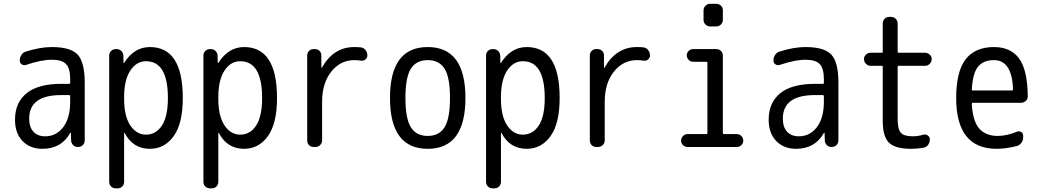

<svg xmlns="http://www.w3.org/2000/svg" viewBox="-20 -780 5540 1019"><path d="M304.7 -275.4Q134.8 -275.4 134.8 -150.4Q134.8 -105.5 157.2 -81.1Q179.7 -56.6 219.7 -56.6Q278.3 -56.6 315.4 -105Q352.5 -153.3 352.5 -240.2V-269.5Q352.5 -274.4 347.7 -275.4ZM205.1 9.8Q139.6 9.8 99.6 -31.7Q59.6 -73.2 59.6 -144.5Q59.6 -235.4 121.1 -285.2Q182.6 -335 304.7 -335H347.7Q352.5 -335 352.5 -339.8V-360.4Q352.5 -417 330.6 -439.9Q308.6 -462.9 254.9 -462.9Q199.2 -462.9 118.2 -435.5Q106.4 -431.6 95.7 -438.5Q85 -445.3 85 -458V-460Q85 -475.6 94.2 -489.3Q103.5 -502.9 119.1 -506.8Q193.4 -530.3 254.9 -530.3Q354.5 -530.3 392.1 -490.2Q429.7 -450.2 429.7 -339.8V-35.2Q429.7 -20.5 419.9 -10.3Q410.2 0 394.5 0H392.6Q377.9 0 368.2 -9.8Q358.4 -19.5 357.4 -35.2L356.4 -74.2Q356.4 -75.2 355.5 -75.2Q353.5 -75.2 352.5 -74.2Q305.7 9.8 205.1 9.8Z M638.7 -264.6V-254.9Q638.7 -164.1 671.4 -114.7Q704.1 -65.4 754.9 -65.4Q807.6 -65.4 839.4 -113.8Q871.1 -162.1 871.1 -259.8Q871.1 -455.1 754.9 -455.1Q704.1 -455.1 671.4 -405.3Q638.7 -355.5 638.7 -264.6ZM594.7 219.7Q580.1 219.7 569.8 210Q559.6 200.2 559.6 184.6V-485.4Q559.6 -500 569.8 -509.8Q580.1 -519.5 594.7 -519.5H598.6Q613.3 -519.5 623.5 -509.8Q633.8 -500 634.8 -485.4L635.7 -446.3Q635.7 -445.3 636.7 -445.3Q638.7 -445.3 638.7 -446.3Q692.4 -530.3 775.4 -530.3Q950.2 -530.3 950.2 -259.8Q950.2 -125 901.9 -57.6Q853.5 9.8 775.4 9.8Q685.5 9.8 641.6 -74.2Q641.6 -75.2 639.6 -75.2Q638.7 -75.2 638.7 -74.2V184.6Q638.7 199.2 628.9 209.5Q619.1 219.7 603.5 219.7Z M1138.7 -264.6V-254.9Q1138.7 -164.1 1171.4 -114.7Q1204.1 -65.4 1254.9 -65.4Q1307.6 -65.4 1339.4 -113.8Q1371.1 -162.1 1371.1 -259.8Q1371.1 -455.1 1254.9 -455.1Q1204.1 -455.1 1171.4 -405.3Q1138.7 -355.5 1138.7 -264.6ZM1094.7 219.7Q1080.1 219.7 1069.8 210Q1059.6 200.2 1059.6 184.6V-485.4Q1059.6 -500 1069.8 -509.8Q1080.1 -519.5 1094.7 -519.5H1098.6Q1113.3 -519.5 1123.5 -509.8Q1133.8 -500 1134.8 -485.4L1135.7 -446.3Q1135.7 -445.3 1136.7 -445.3Q1138.7 -445.3 1138.7 -446.3Q1192.4 -530.3 1275.4 -530.3Q1450.2 -530.3 1450.2 -259.8Q1450.2 -125 1401.9 -57.6Q1353.5 9.8 1275.4 9.8Q1185.5 9.8 1141.6 -74.2Q1141.6 -75.2 1139.6 -75.2Q1138.7 -75.2 1138.7 -74.2V184.6Q1138.7 199.2 1128.9 209.5Q1119.1 219.7 1103.5 219.7Z M1644.5 0Q1629.9 0 1620.1 -9.8Q1610.4 -19.5 1610.4 -35.2V-485.4Q1610.4 -500 1620.1 -509.8Q1629.9 -519.5 1644.5 -519.5H1651.4Q1666 -519.5 1675.8 -509.8Q1685.5 -500 1685.5 -485.4V-420.9Q1685.5 -419.9 1687 -419.9Q1688.5 -419.9 1688.5 -420.9Q1750 -530.3 1860.4 -530.3Q1884.8 -530.3 1896.5 -528.3Q1911.1 -526.4 1920.4 -513.7Q1929.7 -501 1929.7 -485.4Q1929.7 -472.7 1919.4 -464.4Q1909.2 -456.1 1896.5 -458Q1878.9 -460.9 1860.4 -460.9Q1787.1 -460.9 1738.3 -399.9Q1689.5 -338.9 1689.5 -240.2V-35.2Q1689.5 -20.5 1679.2 -10.3Q1668.9 0 1654.3 0Z M2339.4 -415.5Q2310.5 -460.9 2250 -460.9Q2189.5 -460.9 2160.6 -415.5Q2131.8 -370.1 2131.8 -260.3Q2131.8 -150.4 2160.6 -104.5Q2189.5 -58.6 2250 -58.6Q2310.5 -58.6 2339.4 -104.5Q2368.2 -150.4 2368.2 -260.3Q2368.2 -370.1 2339.4 -415.5ZM2450.2 -260.3Q2450.2 9.8 2250 9.8Q2049.8 9.8 2049.8 -260.3Q2049.8 -530.3 2250 -530.3Q2450.2 -530.3 2450.2 -260.3Z M2638.7 -264.6V-254.9Q2638.7 -164.1 2671.4 -114.7Q2704.1 -65.4 2754.9 -65.4Q2807.6 -65.4 2839.4 -113.8Q2871.1 -162.1 2871.1 -259.8Q2871.1 -455.1 2754.9 -455.1Q2704.1 -455.1 2671.4 -405.3Q2638.7 -355.5 2638.7 -264.6ZM2594.7 219.7Q2580.1 219.7 2569.8 210Q2559.6 200.2 2559.6 184.6V-485.4Q2559.6 -500 2569.8 -509.8Q2580.1 -519.5 2594.7 -519.5H2598.6Q2613.3 -519.5 2623.5 -509.8Q2633.8 -500 2634.8 -485.4L2635.7 -446.3Q2635.7 -445.3 2636.7 -445.3Q2638.7 -445.3 2638.7 -446.3Q2692.4 -530.3 2775.4 -530.3Q2950.2 -530.3 2950.2 -259.8Q2950.2 -125 2901.9 -57.6Q2853.5 9.8 2775.4 9.8Q2685.5 9.8 2641.6 -74.2Q2641.6 -75.2 2639.6 -75.2Q2638.7 -75.2 2638.7 -74.2V184.6Q2638.7 199.2 2628.9 209.5Q2619.1 219.7 2603.5 219.7Z M3144.5 0Q3129.9 0 3120.1 -9.8Q3110.4 -19.5 3110.4 -35.2V-485.4Q3110.4 -500 3120.1 -509.8Q3129.9 -519.5 3144.5 -519.5H3151.4Q3166 -519.5 3175.8 -509.8Q3185.5 -500 3185.5 -485.4V-420.9Q3185.5 -419.9 3187 -419.9Q3188.5 -419.9 3188.5 -420.9Q3250 -530.3 3360.4 -530.3Q3384.8 -530.3 3396.5 -528.3Q3411.1 -526.4 3420.4 -513.7Q3429.7 -501 3429.7 -485.4Q3429.7 -472.7 3419.4 -464.4Q3409.2 -456.1 3396.5 -458Q3378.9 -460.9 3360.4 -460.9Q3287.1 -460.9 3238.3 -399.9Q3189.5 -338.9 3189.5 -240.2V-35.2Q3189.5 -20.5 3179.2 -10.3Q3168.9 0 3154.3 0Z M3628.9 0Q3615.2 0 3605 -9.8Q3594.7 -19.5 3594.7 -33.7Q3594.7 -47.9 3605 -58.1Q3615.2 -68.4 3628.9 -68.4H3728.5Q3733.4 -68.4 3734.4 -73.2V-447.3Q3734.4 -452.1 3728.5 -452.1H3659.2Q3645.5 -452.1 3635.3 -461.9Q3625 -471.7 3625 -485.8Q3625 -500 3634.8 -509.8Q3644.5 -519.5 3659.2 -519.5H3781.2Q3795.9 -519.5 3806.2 -509.8Q3816.4 -500 3816.4 -485.4V-73.2Q3816.4 -68.4 3821.3 -68.4H3890.6Q3904.3 -68.4 3914.6 -58.1Q3924.8 -47.9 3924.8 -33.7Q3924.8 -19.5 3915 -9.8Q3905.3 0 3890.6 0ZM3749 -759.8H3781.2Q3795.9 -759.8 3806.2 -750Q3816.4 -740.2 3816.4 -724.6V-674.8Q3816.4 -660.2 3806.2 -649.9Q3795.9 -639.6 3781.2 -639.6H3749Q3734.4 -639.6 3724.1 -649.9Q3713.9 -660.2 3713.9 -674.8V-724.6Q3713.9 -739.3 3724.1 -749.5Q3734.4 -759.8 3749 -759.8Z M4304.7 -275.4Q4134.8 -275.4 4134.8 -150.4Q4134.8 -105.5 4157.2 -81.1Q4179.7 -56.6 4219.7 -56.6Q4278.3 -56.6 4315.4 -105Q4352.5 -153.3 4352.5 -240.2V-269.5Q4352.5 -274.4 4347.7 -275.4ZM4205.1 9.8Q4139.6 9.8 4099.6 -31.7Q4059.6 -73.2 4059.6 -144.5Q4059.6 -235.4 4121.1 -285.2Q4182.6 -335 4304.7 -335H4347.7Q4352.5 -335 4352.5 -339.8V-360.4Q4352.5 -417 4330.6 -439.9Q4308.6 -462.9 4254.9 -462.9Q4199.2 -462.9 4118.2 -435.5Q4106.4 -431.6 4095.7 -438.5Q4085 -445.3 4085 -458V-460Q4085 -475.6 4094.2 -489.3Q4103.5 -502.9 4119.1 -506.8Q4193.4 -530.3 4254.9 -530.3Q4354.5 -530.3 4392.1 -490.2Q4429.7 -450.2 4429.7 -339.8V-35.2Q4429.7 -20.5 4419.9 -10.3Q4410.2 0 4394.5 0H4392.6Q4377.9 0 4368.2 -9.8Q4358.4 -19.5 4357.4 -35.2L4356.4 -74.2Q4356.4 -75.2 4355.5 -75.2Q4353.5 -75.2 4352.5 -74.2Q4305.7 9.8 4205.1 9.8Z M4599.6 -430.7Q4585.9 -430.7 4575.7 -441.4Q4565.4 -452.1 4565.4 -466.3Q4565.4 -480.5 4575.7 -490.2Q4585.9 -500 4599.6 -500H4660.2Q4665 -500 4665 -504.9V-655.3Q4665 -669.9 4674.8 -680.2Q4684.6 -690.4 4700.2 -690.4H4709Q4723.6 -690.4 4733.9 -680.2Q4744.1 -669.9 4744.1 -655.3V-504.9Q4744.1 -500 4749 -500H4889.6Q4903.3 -500 4914.1 -490.2Q4924.8 -480.5 4924.8 -466.3Q4924.8 -452.1 4914.6 -441.4Q4904.3 -430.7 4889.6 -430.7H4749Q4744.1 -430.7 4744.1 -425.8V-150.4Q4744.1 -94.7 4760.7 -75.7Q4777.3 -56.6 4825.2 -56.6Q4850.6 -56.6 4881.8 -65.4Q4894.5 -68.4 4904.8 -60.5Q4915 -52.7 4915 -40Q4915 -24.4 4906.2 -11.7Q4897.5 1 4881.8 3.9Q4848.6 9.8 4815.4 9.8Q4731.4 9.8 4698.2 -22.5Q4665 -54.7 4665 -139.6V-425.8Q4665 -430.7 4660.2 -430.7Z M5254.9 -460.9Q5199.2 -460.9 5170.9 -426.3Q5142.6 -391.6 5137.7 -305.7Q5137.7 -299.8 5142.6 -299.8H5350.6Q5355.5 -299.8 5356.4 -304.7Q5351.6 -460.9 5254.9 -460.9ZM5269.5 9.8Q5054.7 9.8 5054.7 -259.8Q5054.7 -400.4 5105 -465.3Q5155.3 -530.3 5254.9 -530.3Q5344.7 -530.3 5389.2 -468.8Q5433.6 -407.2 5434.6 -268.6Q5434.6 -253.9 5423.8 -244.1Q5413.1 -234.4 5398.4 -234.4H5142.6Q5137.7 -234.4 5137.7 -227.5Q5142.6 -137.7 5176.8 -98.1Q5210.9 -58.6 5275.4 -58.6Q5322.3 -58.6 5377.9 -81.1Q5388.7 -85.9 5399.4 -79.6Q5410.2 -73.2 5410.2 -59.6V-49.8Q5410.2 -34.2 5400.4 -21.5Q5390.6 -8.8 5376 -4.9Q5318.4 9.8 5269.5 9.8Z"/></svg>

Font: Rounded-L Mgen+ 2m regular
Style: Regular
Weight: 400
Designer: [Source Han Sans]
Ryoko NISHIZUKA  (kana & ideographs); Paul D. Hunt (Latin, Greek & Cyrillic); Wenlong ZHANG  (bopomofo
Version: Version 1.059.20150602